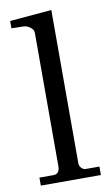

<svg xmlns="http://www.w3.org/2000/svg" viewBox="-85 -783 485 828"><g transform="rotate(-10 157.5 -369.0)"><path d="M25 -35H86Q114 -35 114 -69V-654Q114 -667 99.5 -678Q85 -689 68 -689L18 -690V-722L201 -738V-66Q201 -55 209.5 -46Q218 -37 227 -37H288V0H25Z"/></g></svg>

Font: Academico
Style: Regular
Weight: 400
Foundry: Steinberg Media Technologies GmbH
Version: Version 0.902